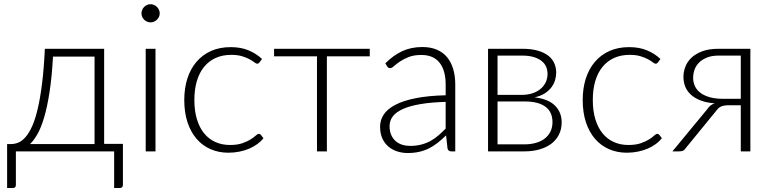

<svg xmlns="http://www.w3.org/2000/svg" viewBox="-20 -734 3740 931"><path d="M485 -497.5V-36.5H576V161.5Q576 177.5 561 177.5H533.5V0H57V163.5Q57 169 53.8 173.2Q50.5 177.5 44 177.5H14.5V-35.5H34Q52 -35.5 69.8 -43Q87.5 -50.5 104.2 -69.8Q121 -89 136 -122.2Q151 -155.5 163 -206.8Q175 -258 184 -329.5Q193 -401 197.5 -497.5ZM237 -459.5Q231.5 -360 220.2 -287.5Q209 -215 194 -164.5Q179 -114 161.2 -83Q143.5 -52 125.5 -35.5H438.5V-459.5Z M734 -497.5V0H686.5V-497.5ZM754.5 -669Q754.5 -660 750.8 -652.2Q747 -644.5 741 -638.5Q735 -632.5 727 -629Q719 -625.5 710 -625.5Q701 -625.5 693 -629Q685 -632.5 679 -638.5Q673 -644.5 669.5 -652.2Q666 -660 666 -669Q666 -678 669.5 -686.2Q673 -694.5 679 -700.5Q685 -706.5 693 -710Q701 -713.5 710 -713.5Q719 -713.5 727 -710Q735 -706.5 741 -700.5Q747 -694.5 750.8 -686.2Q754.5 -678 754.5 -669Z M1238 -431Q1235.5 -428.5 1233.2 -426.8Q1231 -425 1227 -425Q1222 -425 1213.5 -431.8Q1205 -438.5 1190.5 -446.5Q1176 -454.5 1154.2 -461.2Q1132.5 -468 1101.5 -468Q1058.5 -468 1025.2 -452.8Q992 -437.5 969 -409Q946 -380.5 934.2 -340Q922.5 -299.5 922.5 -249Q922.5 -196.5 934.8 -156Q947 -115.5 969.5 -87.8Q992 -60 1024 -45.5Q1056 -31 1095 -31Q1131 -31 1155.2 -39.5Q1179.5 -48 1195.2 -58Q1211 -68 1220 -76.5Q1229 -85 1235 -85Q1241 -85 1245 -80L1257.5 -64Q1246 -49 1228.5 -36Q1211 -23 1189 -13.5Q1167 -4 1141.2 1.2Q1115.5 6.5 1087.5 6.5Q1040 6.5 1000.8 -10.8Q961.5 -28 933.2 -60.8Q905 -93.5 889.2 -141Q873.5 -188.5 873.5 -249Q873.5 -306 888.5 -353Q903.5 -400 932.5 -434Q961.5 -468 1003.2 -486.8Q1045 -505.5 1099 -505.5Q1147.5 -505.5 1185 -490Q1222.5 -474.5 1250.5 -448Z M1309 -497.5H1773V-461H1565V0H1517V-461H1309Z M2168.5 0Q2153.5 0 2150 -14L2143 -77.5Q2122.5 -57.5 2102.2 -41.5Q2082 -25.5 2060 -14.5Q2038 -3.5 2012.5 2.2Q1987 8 1956.5 8Q1931 8 1907 0.5Q1883 -7 1864.2 -22.5Q1845.5 -38 1834.2 -62.2Q1823 -86.5 1823 -120.5Q1823 -152 1841 -179Q1859 -206 1897.5 -226Q1936 -246 1996.2 -258Q2056.5 -270 2141 -272V-324Q2141 -393 2111.2 -430.2Q2081.5 -467.5 2023 -467.5Q1987 -467.5 1961.8 -457.5Q1936.5 -447.5 1919 -435.5Q1901.5 -423.5 1890.5 -413.5Q1879.5 -403.5 1872 -403.5Q1866.5 -403.5 1863 -406Q1859.5 -408.5 1857 -412.5L1848.5 -427Q1887.5 -466 1930.5 -486Q1973.5 -506 2028 -506Q2068 -506 2098 -493.2Q2128 -480.5 2147.8 -456.8Q2167.5 -433 2177.5 -399.2Q2187.5 -365.5 2187.5 -324V0ZM1968.5 -26.5Q1997.5 -26.5 2021.8 -32.8Q2046 -39 2066.8 -50.2Q2087.5 -61.5 2105.5 -77Q2123.5 -92.5 2141 -110.5V-240Q2070 -238 2018.5 -229.2Q1967 -220.5 1933.8 -205.5Q1900.5 -190.5 1884.8 -169.8Q1869 -149 1869 -122.5Q1869 -97.5 1877.2 -79.2Q1885.5 -61 1899.2 -49.2Q1913 -37.5 1931 -32Q1949 -26.5 1968.5 -26.5Z M2346.5 -497.5H2512Q2557 -497.5 2588.5 -488.2Q2620 -479 2639.5 -463.2Q2659 -447.5 2668 -426.5Q2677 -405.5 2677 -382.5Q2677 -366 2672 -347.5Q2667 -329 2655 -312.2Q2643 -295.5 2622.8 -282Q2602.5 -268.5 2572 -262Q2639.5 -254 2671.5 -221.5Q2703.5 -189 2703.5 -141Q2703.5 -107.5 2690.2 -81.2Q2677 -55 2653.2 -37Q2629.5 -19 2596.2 -9.5Q2563 0 2523 0H2346.5ZM2392.5 -242V-34H2522.5Q2554 -34 2579.5 -41.5Q2605 -49 2622.5 -63Q2640 -77 2649.5 -97Q2659 -117 2659 -141.5Q2659 -164 2651.5 -182.5Q2644 -201 2627.8 -214.2Q2611.5 -227.5 2585.8 -234.8Q2560 -242 2524 -242ZM2392.5 -274H2510.5Q2537.5 -274 2560.5 -281.2Q2583.5 -288.5 2600 -302Q2616.5 -315.5 2625.8 -334.2Q2635 -353 2635 -376Q2635 -393 2628.8 -408.8Q2622.5 -424.5 2607.8 -437Q2593 -449.5 2569.2 -457Q2545.5 -464.5 2510.5 -464.5H2392.5Z M3170 -431Q3167.5 -428.5 3165.2 -426.8Q3163 -425 3159 -425Q3154 -425 3145.5 -431.8Q3137 -438.5 3122.5 -446.5Q3108 -454.5 3086.2 -461.2Q3064.5 -468 3033.5 -468Q2990.5 -468 2957.2 -452.8Q2924 -437.5 2901 -409Q2878 -380.5 2866.2 -340Q2854.5 -299.5 2854.5 -249Q2854.5 -196.5 2866.8 -156Q2879 -115.5 2901.5 -87.8Q2924 -60 2956 -45.5Q2988 -31 3027 -31Q3063 -31 3087.2 -39.5Q3111.5 -48 3127.2 -58Q3143 -68 3152 -76.5Q3161 -85 3167 -85Q3173 -85 3177 -80L3189.5 -64Q3178 -49 3160.5 -36Q3143 -23 3121 -13.5Q3099 -4 3073.2 1.2Q3047.5 6.5 3019.5 6.5Q2972 6.5 2932.8 -10.8Q2893.5 -28 2865.2 -60.8Q2837 -93.5 2821.2 -141Q2805.5 -188.5 2805.5 -249Q2805.5 -306 2820.5 -353Q2835.5 -400 2864.5 -434Q2893.5 -468 2935.2 -486.8Q2977 -505.5 3031 -505.5Q3079.5 -505.5 3117 -490Q3154.5 -474.5 3182.5 -448Z M3618.5 0H3572V-223.5H3507Q3496 -223 3488 -221.2Q3480 -219.5 3473.8 -216.2Q3467.5 -213 3462.2 -207.8Q3457 -202.5 3451.5 -195L3306 -17Q3301 -8.5 3293.8 -4.2Q3286.5 0 3273.5 0H3240.5L3409 -204Q3422.5 -225.5 3445.5 -233Q3404.5 -236 3375.8 -247.5Q3347 -259 3328.8 -276.2Q3310.5 -293.5 3302.2 -315.2Q3294 -337 3294 -361.5Q3294 -385.5 3303 -409.8Q3312 -434 3332.2 -453.5Q3352.5 -473 3385 -485.2Q3417.5 -497.5 3464 -497.5H3618.5ZM3341 -357Q3341 -333 3350.8 -314Q3360.5 -295 3379 -282Q3397.5 -269 3424 -262Q3450.5 -255 3483.5 -255H3572V-464.5H3465.5Q3430.5 -464.5 3406.8 -454.5Q3383 -444.5 3368.2 -429Q3353.5 -413.5 3347.2 -394.5Q3341 -375.5 3341 -357Z"/></svg>

Font: Lato Light
Style: Regular
Weight: 300
Designer: Lukasz Dziedzic
Foundry: tyPoland Lukasz Dziedzic
Version: Version 2.007; 2014-02-27